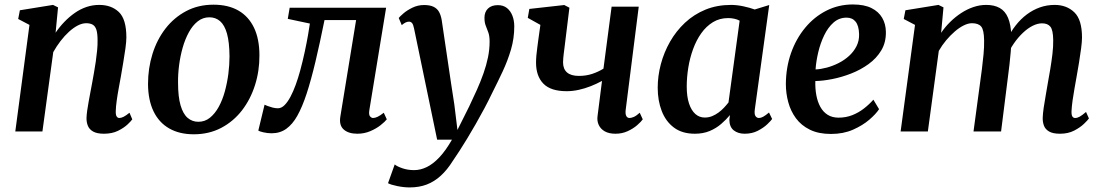

<svg xmlns="http://www.w3.org/2000/svg" viewBox="-20 -589 4939 860"><path d="M229 -442.5Q247 -469 268.8 -491.5Q290.5 -514 315.2 -531.2Q340 -548.5 367.5 -557.8Q395 -567 424.5 -567Q479 -567 512.5 -535Q546 -503 546 -421.5Q546 -403 541.8 -372Q537.5 -341 531.8 -307.5Q526 -274 521.5 -247Q517 -222 511.8 -193.8Q506.5 -165.5 502.8 -138.5Q499 -111.5 498.5 -91Q498 -73.5 502.8 -67Q507.5 -60.5 514 -60.5Q523 -60.5 533.5 -65.8Q544 -71 560 -84L572.5 -54.5Q568.5 -48 552 -32.2Q535.5 -16.5 508.8 -3.2Q482 10 445.5 10Q414.5 10 397.2 0.2Q380 -9.5 373.5 -25.8Q367 -42 367.5 -61.5Q368 -75 370.5 -93.5Q373 -112 377 -133.2Q381 -154.5 385 -176.5Q389 -198.5 393 -219Q396.5 -239.5 401 -263.8Q405.5 -288 409 -313.2Q412.5 -338.5 415 -363Q417.5 -387.5 417 -409.5Q417 -439 411.8 -455.5Q406.5 -472 395.2 -478.5Q384 -485 366 -485Q348 -485 328.2 -474.8Q308.5 -464.5 288.8 -446.5Q269 -428.5 251 -405Q233 -381.5 218.5 -355.5L170 0H48.5L112 -477.5L61.5 -504L69 -543L217.5 -567L240 -556Z M936 -568Q1002 -568 1047.8 -541.8Q1093.5 -515.5 1117.8 -464.8Q1142 -414 1142 -341.5Q1142.5 -271.5 1122.2 -207.8Q1102 -144 1063.8 -94.5Q1025.5 -45 970.8 -16.2Q916 12.5 848 12.5Q783.5 12.5 737.8 -13.8Q692 -40 667.8 -90.2Q643.5 -140.5 643 -212.5Q643 -283.5 663 -347.5Q683 -411.5 721.2 -461Q759.5 -510.5 813.8 -539.2Q868 -568 936 -568ZM918 -511.5Q888.5 -511.5 865.5 -493.2Q842.5 -475 825.8 -444.2Q809 -413.5 798.2 -375.5Q787.5 -337.5 782.2 -297Q777 -256.5 777.5 -219Q777.5 -155.5 788.8 -117Q800 -78.5 820.5 -61Q841 -43.5 868.5 -43.5Q898 -43.5 920.5 -61.8Q943 -80 959.8 -110.5Q976.5 -141 987 -179.2Q997.5 -217.5 1002.8 -258Q1008 -298.5 1008 -336.5Q1007.5 -400 996.8 -438.2Q986 -476.5 966 -494Q946 -511.5 918 -511.5Z M1634.5 -96.5Q1631 -75 1637.5 -67.8Q1644 -60.5 1651 -60.5Q1660 -60.5 1671.2 -65.8Q1682.5 -71 1699 -84L1712.5 -54.5Q1704.5 -44 1685 -28.5Q1665.5 -13 1638.5 -1.5Q1611.5 10 1580.5 10Q1541 10 1519.5 -9Q1498 -28 1504.5 -67L1575 -499H1433.5Q1412.5 -395 1393 -313Q1373.5 -231 1353.8 -170.5Q1334 -110 1311.5 -70Q1290.5 -32.5 1262.5 -12.2Q1234.5 8 1196.5 8Q1179 8 1160.2 3.8Q1141.5 -0.5 1137 -4L1165 -120Q1169 -118 1178.8 -114.2Q1188.5 -110.5 1201 -107.2Q1213.5 -104 1224.5 -104Q1240.5 -104 1254.5 -118Q1268.5 -132 1281 -155.5Q1293.5 -179 1304.5 -209.2Q1315.5 -239.5 1324.5 -272.5Q1336 -315 1345 -357Q1354 -399 1359.8 -432.5Q1365.5 -466 1368 -483.5L1269 -504.5L1277.5 -554.5H1709.5Z M1834.5 -462Q1831 -479.5 1825.5 -485.8Q1820 -492 1812 -492Q1804 -492 1796.5 -488.2Q1789 -484.5 1779.5 -476.5L1766 -508.5Q1770.5 -514.5 1786.5 -528.5Q1802.5 -542.5 1827 -554.5Q1851.5 -566.5 1879.5 -566.5Q1906 -566.5 1922.2 -558.5Q1938.5 -550.5 1946.8 -535.2Q1955 -520 1958.5 -499Q1965.5 -451.5 1972.5 -404.2Q1979.5 -357 1986.5 -309.8Q1993.5 -262.5 2000.5 -215.2Q2007.5 -168 2015 -121L2029 -7L2081.5 -112Q2100 -150.5 2116.5 -187.5Q2133 -224.5 2145.8 -260.8Q2158.5 -297 2165.8 -332.2Q2173 -367.5 2173 -402.5Q2173 -428 2167.2 -443.8Q2161.5 -459.5 2155.8 -473.8Q2150 -488 2150 -509.5Q2150 -535.5 2165.8 -550.8Q2181.5 -566 2210 -566Q2234.5 -566 2250.8 -553Q2267 -540 2275.2 -518.5Q2283.5 -497 2283.5 -471Q2283.5 -417.5 2268.8 -367.2Q2254 -317 2231.5 -269Q2209 -221 2185.5 -174.5Q2169 -140 2150 -104.2Q2131 -68.5 2111.2 -34Q2091.5 0.5 2072.5 31.8Q2053.5 63 2037 88.5Q2020.5 114 2008 132Q1983 172 1954.2 198.2Q1925.5 224.5 1891.5 237.5Q1857.5 250.5 1815 250.5Q1789 250.5 1759.5 244.5Q1730 238.5 1718 231.5L1748 147.5Q1757.5 156 1781.8 164.5Q1806 173 1835 173Q1863.5 173 1891.8 159.2Q1920 145.5 1948.2 115.5Q1976.5 85.5 2004.5 36.5H1938Z M2530.5 -554.5 2508 -371.5Q2506.5 -360.5 2505.2 -349.8Q2504 -339 2503 -329.2Q2502 -319.5 2502 -310Q2502 -280 2519.8 -264.5Q2537.5 -249 2573 -249Q2605.5 -249 2633 -258.2Q2660.5 -267.5 2683 -281.5L2719.5 -559H2841L2782.5 -96.5Q2780.5 -78.5 2785.2 -69.5Q2790 -60.5 2799.5 -60.5Q2807.5 -60.5 2818.8 -65.2Q2830 -70 2845.5 -84L2859 -54.5Q2852 -44 2834.2 -28.5Q2816.5 -13 2791.5 -1.5Q2766.5 10 2737 10Q2708 10 2689.2 -0.5Q2670.5 -11 2662 -29Q2653.5 -47 2656.5 -69L2676.5 -226.5Q2652.5 -213.5 2626 -203Q2599.5 -192.5 2572 -186.5Q2544.5 -180.5 2518 -180.5Q2447 -180.5 2414 -214.2Q2381 -248 2381 -308.5Q2381 -323.5 2382.5 -340.5Q2384 -357.5 2386.5 -375.2Q2389 -393 2391 -409.5L2400.5 -477.5L2344 -509L2351 -549L2507.5 -566.5Z M3361 -99.5Q3358 -77.5 3364 -69Q3370 -60.5 3379.5 -60.5Q3388 -60.5 3398.2 -66Q3408.5 -71.5 3424.5 -85L3438.5 -56Q3433.5 -48.5 3416.8 -32.5Q3400 -16.5 3374.2 -3.2Q3348.5 10 3315.5 10Q3286 10 3266.8 -5Q3247.5 -20 3247 -52L3249.5 -73.5Q3232.5 -53 3210.2 -33.8Q3188 -14.5 3158.8 -2.2Q3129.5 10 3092.5 10Q3035.5 10 2998.8 -17.5Q2962 -45 2944 -91.8Q2926 -138.5 2926 -196Q2926 -248.5 2940 -301.5Q2954 -354.5 2981.2 -402.2Q3008.5 -450 3048.2 -487.2Q3088 -524.5 3139.8 -545.8Q3191.5 -567 3254.5 -567Q3280 -567 3309.5 -560.8Q3339 -554.5 3360.5 -546.5L3425.5 -566.5ZM3293 -496.5Q3281.5 -502.5 3268.5 -505.2Q3255.5 -508 3241.5 -508Q3203.5 -508 3173.5 -489.8Q3143.5 -471.5 3121.2 -440.2Q3099 -409 3084.5 -369.2Q3070 -329.5 3063 -286.2Q3056 -243 3056 -201Q3056 -156.5 3066.2 -125.5Q3076.5 -94.5 3094.5 -78.5Q3112.5 -62.5 3136.5 -62.5Q3154.5 -62.5 3169.8 -68.8Q3185 -75 3198.5 -85Q3212 -95 3223 -106.8Q3234 -118.5 3243 -130Z M3917.5 -100Q3904 -79 3874.2 -53.2Q3844.5 -27.5 3801 -8.2Q3757.5 11 3702 11Q3646.5 11 3607.8 -8Q3569 -27 3545.2 -59.2Q3521.5 -91.5 3510.8 -131.2Q3500 -171 3500 -212.5Q3500.5 -287 3523.2 -351.5Q3546 -416 3586.8 -465Q3627.5 -514 3682 -541.5Q3736.5 -569 3800 -569Q3851 -569 3883.2 -553Q3915.5 -537 3931.5 -509.2Q3947.5 -481.5 3948 -447Q3949 -399.5 3927.5 -363.5Q3906 -327.5 3870.2 -301.8Q3834.5 -276 3792 -259.5Q3749.5 -243 3707.5 -234.8Q3665.5 -226.5 3632 -226Q3631 -192 3636.5 -162.5Q3642 -133 3654.5 -110.2Q3667 -87.5 3687.2 -74.8Q3707.5 -62 3736 -62Q3769 -62 3797.5 -73.2Q3826 -84.5 3849.5 -102.8Q3873 -121 3892 -142.5ZM3772 -510Q3738.5 -510 3713.5 -488Q3688.5 -466 3671.5 -430.5Q3654.5 -395 3645 -354.8Q3635.5 -314.5 3633 -278Q3656.5 -279 3683.5 -286.2Q3710.5 -293.5 3736.2 -306.5Q3762 -319.5 3783 -338.5Q3804 -357.5 3816.5 -382.2Q3829 -407 3828 -436.5Q3827 -473.5 3812.5 -491.8Q3798 -510 3772 -510Z M4206 -556 4195.5 -442Q4212.5 -467.5 4235.5 -490.2Q4258.5 -513 4284.8 -530.2Q4311 -547.5 4339.5 -557.2Q4368 -567 4397.5 -567Q4433.5 -567 4458 -553.2Q4482.5 -539.5 4495.2 -509.2Q4508 -479 4510 -428.5Q4510 -422 4510 -415Q4510 -408 4509.5 -400.8Q4509 -393.5 4508 -385.5L4490 -411Q4507 -446.5 4529.5 -475.2Q4552 -504 4579.5 -524.5Q4607 -545 4638.2 -556Q4669.5 -567 4704 -567Q4757.5 -567 4792 -534Q4826.5 -501 4826.5 -421Q4826.5 -403 4822.5 -372.2Q4818.5 -341.5 4813 -308Q4807.5 -274.5 4802.5 -247Q4798 -221.5 4793 -193.5Q4788 -165.5 4784.2 -138.8Q4780.5 -112 4779.5 -91Q4779 -73.5 4783.5 -67Q4788 -60.5 4795.5 -60.5Q4805.5 -60.5 4816.2 -66.5Q4827 -72.5 4844.5 -87.5L4857.5 -58.5Q4852.5 -51 4835.8 -34.8Q4819 -18.5 4791.8 -4.2Q4764.5 10 4728 10Q4696 10 4679 0Q4662 -10 4656 -26.2Q4650 -42.5 4650.5 -61.5Q4651 -79.5 4654.8 -106Q4658.5 -132.5 4664 -162.2Q4669.5 -192 4674 -220.5Q4679 -247.5 4684.5 -280.5Q4690 -313.5 4694 -347Q4698 -380.5 4697.5 -409.5Q4697 -454 4685 -469.2Q4673 -484.5 4647.5 -484.5Q4627.5 -484.5 4605.5 -473.5Q4583.5 -462.5 4561.8 -442Q4540 -421.5 4521 -394Q4502 -366.5 4489 -334L4510 -405Q4509.5 -382 4507 -354.2Q4504.5 -326.5 4501.5 -298.8Q4498.5 -271 4495 -246.5L4464 0H4340.5L4370 -219Q4374 -247 4378.2 -280Q4382.5 -313 4385.5 -346.2Q4388.5 -379.5 4388 -407.5Q4387.5 -455 4375 -470Q4362.5 -485 4333.5 -485Q4316.5 -485 4296.8 -475.2Q4277 -465.5 4257 -448.2Q4237 -431 4218.2 -408.8Q4199.5 -386.5 4185 -361L4136 0H4014L4078.5 -477.5L4028 -504L4035.5 -543L4183.5 -567Z"/></svg>

Font: Merriweather 20pt SemiBold
Style: Italic
Weight: 600
Italic angle: -7.8°
Version: Version 2.101